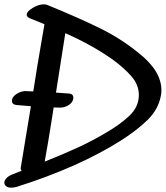

<svg xmlns="http://www.w3.org/2000/svg" viewBox="-53 -881 764 885"><path d="M285 -430Q285 -422 281 -415Q274 -401 256 -392.5Q238 -384 221 -385Q142 -386 23 -397Q2 -399 2 -417Q2 -424 6 -431Q14 -444 32.5 -453Q51 -462 67 -461Q183 -457 264 -450Q285 -449 285 -430ZM467 -606Q371 -674 248 -728Q234 -643 208 -473Q201 -428 184.5 -323Q168 -218 153 -136Q243 -172 309 -202.5Q375 -233 435 -269Q501 -307 544 -348Q587 -389 587 -443Q587 -490 553 -529Q519 -568 467 -606ZM691 -465Q691 -452 688 -437Q676 -376 627 -328Q578 -280 504 -233Q309 -110 25 -20Q12 -16 -1 -16Q-16 -16 -24.5 -22.5Q-33 -29 -33 -39Q-33 -49 -23.5 -59.5Q-14 -70 4 -77L47 -94Q40 -101 43 -110L91 -401Q119 -583 151 -764L152 -769Q130 -779 84 -797Q70 -803 70 -813Q70 -828 97.5 -844.5Q125 -861 149 -861Q159 -861 163 -859Q310 -799 407.5 -751Q505 -703 587 -636Q691 -554 691 -465Z"/></svg>

Font: Sedgwick Ave
Style: Regular
Weight: 400
Designer: Kevin Burke, Pedro Vergani
Foundry: Google, Inc.
Version: Version 1.000